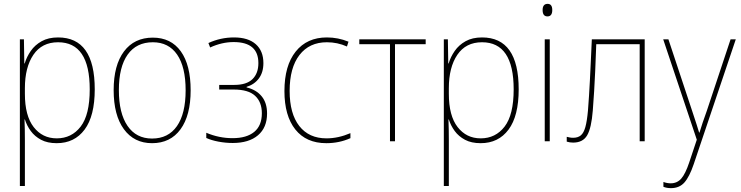

<svg xmlns="http://www.w3.org/2000/svg" viewBox="-20 -732 3838 995"><path d="M83 232V-528H104L106 -403H108Q118 -437 139.5 -468Q161 -499 196 -518.5Q231 -538 281 -538Q471 -538 471 -269Q471 -131 418.5 -60.5Q366 10 274 10Q226 10 193 -7.5Q160 -25 139.5 -53Q119 -81 109 -113H107Q108 -88 108.5 -60.5Q109 -33 109 -4V232ZM274 -15Q351 -15 398 -76Q445 -137 445 -269Q445 -513 281 -513Q197 -513 153 -448Q109 -383 109 -275V-246Q109 -132 154.5 -73.5Q200 -15 274 -15Z M768 10Q675 10 622 -62.5Q569 -135 569 -265Q569 -394 622.5 -465.5Q676 -537 772 -537Q866 -537 917 -466Q968 -395 968 -264Q968 -134 915.5 -62Q863 10 768 10ZM768 -14Q852 -14 897 -78.5Q942 -143 942 -264Q942 -385 898 -449Q854 -513 772 -513Q687 -513 641.5 -449Q596 -385 596 -265Q596 -145 641 -79.5Q686 -14 768 -14Z M1186 9Q1149 9 1112 2Q1075 -5 1049 -17V-44Q1115 -16 1185 -16Q1258 -16 1297.5 -48.5Q1337 -81 1337 -145Q1337 -203 1302 -235.5Q1267 -268 1191 -268H1116V-292H1194Q1258 -292 1288.5 -322Q1319 -352 1319 -405Q1319 -514 1191 -514Q1130 -514 1069 -486L1060 -509Q1123 -538 1193 -538Q1266 -538 1305.5 -503Q1345 -468 1345 -405Q1345 -357 1321.5 -325.5Q1298 -294 1258 -282V-279Q1308 -267 1336 -233Q1364 -199 1364 -144Q1364 -71 1317 -31Q1270 9 1186 9Z M1671 10Q1567 10 1510.5 -61Q1454 -132 1454 -260Q1454 -392 1512.5 -465Q1571 -538 1674 -538Q1732 -538 1786 -516L1778 -491Q1729 -513 1674 -513Q1583 -513 1532 -447Q1481 -381 1481 -261Q1481 -143 1531 -79Q1581 -15 1672 -15Q1733 -15 1796 -42V-16Q1738 10 1671 10Z M2001 0V-503H1842V-528H2186V-503H2027V0Z M2280 232V-528H2301L2303 -403H2305Q2315 -437 2336.5 -468Q2358 -499 2393 -518.5Q2428 -538 2478 -538Q2668 -538 2668 -269Q2668 -131 2615.5 -60.5Q2563 10 2471 10Q2423 10 2390 -7.5Q2357 -25 2336.5 -53Q2316 -81 2306 -113H2304Q2305 -88 2305.5 -60.5Q2306 -33 2306 -4V232ZM2471 -15Q2548 -15 2595 -76Q2642 -137 2642 -269Q2642 -513 2478 -513Q2394 -513 2350 -448Q2306 -383 2306 -275V-246Q2306 -132 2351.5 -73.5Q2397 -15 2471 -15Z M2817 -647Q2792 -647 2792 -680Q2792 -712 2818 -712Q2842 -712 2842 -680Q2842 -647 2817 -647ZM2803 0V-528H2829V0Z M2950 7Q2933 7 2917 2V-23Q2925 -21 2933 -19.5Q2941 -18 2950 -18Q2975 -18 2990 -30.5Q3005 -43 3013.5 -73.5Q3022 -104 3027 -159Q3030 -199 3032.5 -236.5Q3035 -274 3037 -315Q3039 -356 3041.5 -407.5Q3044 -459 3047 -528H3321V0H3295V-503H3070Q3067 -421 3064.5 -364Q3062 -307 3059 -259.5Q3056 -212 3052 -159Q3045 -69 3023 -31Q3001 7 2950 7Z M3457 243Q3435 243 3418 236V211Q3437 218 3456 218Q3489 218 3510.5 193.5Q3532 169 3552 109L3591 -8L3417 -528H3444L3566 -160Q3582 -112 3590 -87Q3598 -62 3603 -45H3605Q3619 -92 3643 -158L3766 -528H3793L3575 119Q3553 184 3527 213.5Q3501 243 3457 243Z"/></svg>

Font: Noto Sans SemiCondensed Thin
Style: Regular
Weight: 100
Width: 4
Designer: Monotype Design Team
Foundry: Monotype Imaging Inc.
Version: Version 2.013; ttfautohint (v1.8.4.7-5d5b)